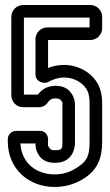

<svg xmlns="http://www.w3.org/2000/svg" viewBox="-20 -712 437 763"><path d="M121 -556V-416C121 -385 157 -379 169 -385C190 -397 213 -404 235 -404C281 -404 323 -375 332 -338C335 -326 336 -314 336 -300V-150C336 -92 327 -70 278 -41C253 -26 226 -19 197 -19C122 -19 65 -66 61 -142H121C121 -126 124 -108 139 -89C153 -71 176 -65 199 -65C262 -65 278 -113 278 -146V-287C278 -299 279 -324 259 -347C245 -365 222 -371 200 -371C172 -371 148 -359 132 -338L129 -336H75V-642H336V-603H168C142 -603 121 -582 121 -556ZM386 -600V-645C386 -671 365 -692 339 -692H72C46 -692 25 -671 25 -645V-333C25 -307 46 -286 72 -286H133C153 -286 165 -296 173 -309C179 -316 186 -321 200 -321C214 -321 219 -317 221 -315C231 -302 228 -305 228 -287V-146C228 -123 228 -115 199 -115C184 -115 181 -119 179 -121C168 -135 171 -132 171 -150V-159C171 -178 157 -192 138 -192H45C28 -192 11 -179 11 -159V-150C11 -39 96 31 197 31C234 31 271 22 304 3C369 -34 386 -84 386 -150V-300C386 -316 385 -331 380 -350C364 -413 300 -454 235 -454C212 -454 192 -450 171 -442V-553H339C365 -553 386 -574 386 -600Z"/></svg>

Font: DIN Rundschrift
Style: MittelKont
Weight: 400
Version: Version 1.027